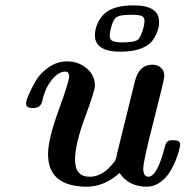

<svg xmlns="http://www.w3.org/2000/svg" viewBox="-20 -685 692 716"><path d="M77.1 -298.8Q77.1 -308.6 87.2 -332.3Q97.2 -356 114 -384.5Q130.9 -413.1 162.4 -434.6Q193.8 -456.1 230 -456.1Q272 -456.1 303 -430.4Q334 -404.8 334 -365.2Q334 -347.2 296.9 -247.1Q259.8 -147 259.8 -89.8Q259.8 -25.9 314 -25.9Q356.9 -25.9 392.1 -64.9Q398.9 -72.8 403.6 -77.9Q408.2 -83 410.6 -89.1Q413.1 -95.2 413.6 -97.2Q414.1 -99.1 415.5 -106.4Q417 -113.8 418 -118.2L483.9 -384.8Q499 -443.8 548.8 -443.8Q567.9 -443.8 580.3 -432.4Q592.8 -420.9 592.8 -401.9Q592.8 -388.7 553.5 -235.8Q514.2 -83 514.2 -57.1Q514.2 -26.4 533.2 -25.9Q566.4 -25.9 595.2 -139.2Q598.1 -150.4 602.5 -155.3Q606.9 -160.2 612.1 -161.1Q617.2 -162.1 627.9 -162.1Q651.9 -162.1 651.9 -146Q651.9 -142.1 648.4 -127Q645 -111.8 635.5 -87.9Q626 -64 612.5 -42.5Q599.1 -21 576.7 -4.9Q554.2 11.2 527.8 11.2Q460 11.2 425.8 -40Q369.6 10.7 305.2 11.2Q159.2 11.2 159.2 -109.9Q159.2 -166 198.5 -273.4Q237.8 -380.9 237.8 -399.9Q237.8 -418 223.1 -418Q199.2 -418 174.8 -389.2Q157.7 -368.2 148.9 -345.7Q140.1 -323.2 138.2 -310.5Q136.2 -297.9 128.2 -290Q120.1 -282.2 103 -282.2Q77.1 -281.7 77.1 -298.8ZM334 -553.2Q334 -578.1 345.9 -602.1Q357.9 -626 377 -640.1Q411.1 -665 478 -665Q573.2 -665 573.2 -604Q573.2 -586.9 568.1 -571Q563 -555.2 550 -535.6Q537.1 -516.1 506.1 -504.2Q475.1 -492.2 430.2 -492.2Q334 -492.2 334 -553.2ZM437 -526.9Q481 -526.9 493.9 -536.9Q506.8 -546.9 517.1 -589.8Q519 -602.1 519 -606Q519 -621.1 508.5 -625.5Q498 -629.9 470.2 -629.9Q431.2 -629.9 417 -622.6Q402.8 -615.2 395 -585Q389.2 -564.9 389.2 -551Q389.2 -537.1 400.1 -532Q411.1 -526.9 437 -526.9Z"/></svg>

Font: CMU Serif
Style: BoldItalic
Weight: 700
Italic angle: -14.04°
Version: Version 0.7.0